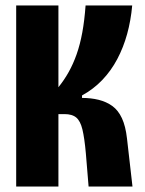

<svg xmlns="http://www.w3.org/2000/svg" viewBox="-20 -680 527 700"><path d="M39 0V-660H193V-362Q214 -388 230.5 -417.5Q247 -447 259.5 -482.5Q272 -518 280 -561.5Q288 -605 292 -660H462Q457 -605 443.5 -556Q430 -507 407.5 -464.5Q385 -422 353 -388.5Q321 -355 279 -332V-323Q312 -323 340 -316Q368 -309 389.5 -293.5Q411 -278 424.5 -249Q438 -220 443 -175L463 0H303L293 -121Q288 -177 280.5 -208Q273 -239 258 -251.5Q243 -264 215 -264H193V0Z"/></svg>

Font: Bricolage Grotesque 48pt Condensed ExtraBold
Style: Regular
Weight: 800
Width: 3
Designer: Mathieu Triay
Foundry: Atelier Triay
Version: Version 1.001;gftools[0.9.33.dev8+g029e19f]